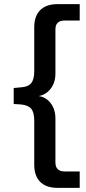

<svg xmlns="http://www.w3.org/2000/svg" viewBox="-20 -725 415 925"><path d="M256 180Q203 180 174 151.5Q145 123 145 69V-143Q145 -184 130 -201.5Q115 -219 78 -222L46 -224V-301L78 -304Q115 -306 130 -324Q145 -342 145 -382V-594Q145 -648 174 -676.5Q203 -705 256 -705H364V-626H291Q269 -626 258 -615.5Q247 -605 247 -582V-369Q247 -339 235 -315Q223 -291 202 -276.5Q181 -262 154 -261V-263Q181 -263 202 -249Q223 -235 235 -210.5Q247 -186 247 -156V57Q247 79 258 90Q269 101 291 101H364V180Z"/></svg>

Font: Nunito Sans 11pt SemiBold
Style: Regular
Weight: 600
Version: Version 3.101;gftools[0.9.27]